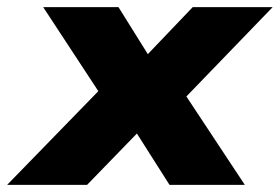

<svg xmlns="http://www.w3.org/2000/svg" viewBox="-68 -518 784 538"><path d="M-48 0 243 -299 244 -207 53 -498H264L362 -341H322L472 -498H696L414 -206L419 -301L618 0H407L299 -170H341L176 0Z"/></svg>

Font: Nunito Sans 10pt SemiExpanded Black
Style: Italic
Weight: 900
Width: 6
Italic angle: -9°
Designer: Vernon Adams
Foundry: Vernon Adams
Version: Version 3.101;gftools[0.9.27]